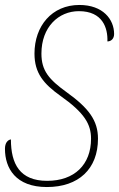

<svg xmlns="http://www.w3.org/2000/svg" viewBox="-30 -744 480 774"><path d="M159 10C287 10 365 -63 365 -185C365 -258 328 -308 239 -372C167 -424 137 -459 137 -528C137 -635 206 -699 288 -699C384 -699 405 -631 403 -577C418 -577 430 -588 430 -607C430 -666 385 -724 290 -724C179 -724 109 -639 109 -528C109 -449 146 -406 213 -358C311 -289 337 -243 337 -185C337 -80 270 -15 160 -15C50 -15 14 -83 14 -182C1 -180 -10 -168 -10 -144C-10 -66 33 10 159 10Z"/></svg>

Font: Noto Serif Condensed Thin
Style: Italic
Weight: 100
Width: 3
Italic angle: -12°
Designer: Monotype Design Team
Foundry: Monotype Imaging Inc.
Version: Version 2.013